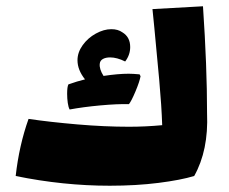

<svg xmlns="http://www.w3.org/2000/svg" viewBox="-20 -586 731 612"><path d="M599 -25Q556 -12 485 -3Q414 6 330 6Q181 6 30 -25Q41 -123 71 -207Q139 -197 226 -189.5Q313 -182 391 -182Q444 -182 497 -187Q495 -248 487.5 -331.5Q480 -415 472 -497L466 -557L627 -566Q640 -374 640 -225Q645 -107 599 -25ZM202 -237Q198 -244 196 -258Q194 -272 194 -287Q194 -309 198 -317Q226 -327 251 -333Q227 -363 227 -394Q227 -419 243.5 -442Q260 -465 285.5 -479Q311 -493 335 -493Q356 -493 370 -483Q395 -468 395 -436Q395 -411 379 -390Q353 -403 331 -403Q317 -403 308 -398Q299 -393 298 -383Q296 -366 310 -344Q357 -351 390 -351Q403 -351 425 -349L428 -343Q425 -326 412 -295Q399 -264 391 -254Q354 -255 299.5 -250Q245 -245 202 -237Z"/></svg>

Font: Lalezar
Style: Regular
Weight: 400
Designer: Borna Izadpanah
Foundry: Borna Izadpanah
Version: Version 1.004